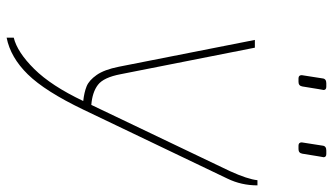

<svg xmlns="http://www.w3.org/2000/svg" viewBox="-238 -554 1029 594"><g transform="rotate(90 277.0 -257.5)"><path d="M97 215Q142 204 194 151.5Q246 99 293 0Q266 -3 247.5 -10.5Q229 -18 212.5 -41.5Q196 -65 187 -110L104 -531H128L210 -116Q220 -63 243 -45.5Q266 -28 305 -25L510 -454Q535 -509 538 -539H554Q554 -489 533 -446L320 -1Q263 118 210.5 171.5Q158 225 97 237ZM213 -676 223 -740Q224 -752 238 -752H249Q259 -752 259 -743Q259 -747 248 -678Q246 -666 234 -666H223Q213 -666 213 -676ZM421 -676 431 -740Q432 -752 446 -752H457Q467 -752 467 -743Q467 -747 456 -678Q454 -666 442 -666H431Q421 -666 421 -676Z"/></g></svg>

Font: Exo Thin
Style: Italic
Weight: 250
Italic angle: -9°
Designer: Natanael Gama
Foundry: Natanael Gama
Version: Version 1.500; ttfautohint (v1.6)